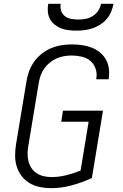

<svg xmlns="http://www.w3.org/2000/svg" viewBox="-20 -975 640 1003"><path d="M247 8Q217 8 188 2Q159 -4 134.5 -18.5Q110 -33 93 -55.5Q76 -78 67.5 -105Q59 -132 59 -162Q59 -192 64 -223L118 -548Q122 -575 131.5 -601.5Q141 -628 157.5 -651.5Q174 -675 197 -693.5Q220 -712 246.5 -723Q273 -734 300 -738.5Q327 -743 354 -743Q381 -743 407 -739.5Q433 -736 457 -727Q481 -718 500.5 -702.5Q520 -687 532.5 -665.5Q545 -644 548.5 -618Q552 -592 548 -565Q548 -564 547.5 -563Q547 -562 547 -561H483Q483 -561 483 -562Q483 -563 483 -564Q488 -591 479.5 -616Q471 -641 452 -657Q433 -673 407 -679Q381 -685 354 -685Q334 -685 314 -681.5Q294 -678 275 -669.5Q256 -661 239 -647Q222 -633 210 -615.5Q198 -598 191.5 -578.5Q185 -559 182 -539L128 -213Q124 -192 124 -171.5Q124 -151 129 -131.5Q134 -112 145 -96Q156 -80 172.5 -69.5Q189 -59 208.5 -54.5Q228 -50 249 -50Q287 -50 325.5 -59.5Q364 -69 401 -84L443 -339H300L309 -397H518L460 -45Q408 -21 354 -6.5Q300 8 247 8ZM379 -815Q358 -815 337.5 -817.5Q317 -820 299 -827Q281 -834 265.5 -846.5Q250 -859 241 -876Q232 -893 230 -913.5Q228 -934 232 -955H297Q294 -936 299.5 -918.5Q305 -901 319 -890.5Q333 -880 351.5 -876.5Q370 -873 389 -873Q408 -873 427 -876.5Q446 -880 463.5 -890.5Q481 -901 492.5 -918.5Q504 -936 508 -955H573Q569 -934 560.5 -913.5Q552 -893 537.5 -876Q523 -859 503.5 -846.5Q484 -834 463 -827Q442 -820 421 -817.5Q400 -815 379 -815Z"/></svg>

Font: Iosevka SS04 Lt Ex Obl
Style: Regular
Weight: 300
Width: 7
Italic angle: -9°
Monospace: yes
Designer: Belleve Invis
Foundry: Belleve Invis
Version: Version 19.0.0; ttfautohint (v1.8.4)